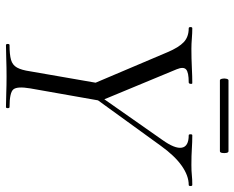

<svg xmlns="http://www.w3.org/2000/svg" viewBox="-91 -695 786 644"><g transform="rotate(90 302.0 -373.0)"><path d="M287.8 -269 277.2 -278.8 449.2 -524.4Q479.4 -566.6 475.3 -589.8Q471.2 -613 433.6 -613Q430.4 -613 430.4 -619Q430.4 -625 433.6 -625Q456.6 -625 478.9 -623.5Q501.2 -622 533.2 -622Q554.2 -622 567.7 -623.5Q581.2 -625 600.2 -625Q604 -625 604 -619Q604 -613 600.2 -613Q569.2 -613 535.7 -589.3Q502.2 -565.6 469 -519.2ZM131.4 0Q127.4 0 127.4 -6Q127.4 -12 131.4 -12Q163.4 -12 180.8 -17Q198.2 -22 206.6 -37Q215 -52 219.2 -81L259 -310L318.4 -319L276.4 -81Q269.2 -38 279.7 -25Q290.2 -12 339 -12Q342.8 -12 342.8 -6Q342.8 0 339 0Q318 0 292.3 -1Q266.6 -2 236.2 -2Q204.8 -2 178.6 -1Q152.4 0 131.4 0ZM270 -271 155 -542Q139 -579.8 121.3 -596.4Q103.6 -613 74.8 -613Q70.8 -613 70.8 -619Q70.8 -625 74.8 -625Q90.4 -625 108.8 -623.5Q127.2 -622 143.8 -622Q176 -622 206.7 -623.5Q237.4 -625 258.8 -625Q262 -625 261.2 -619Q260.4 -613 256.4 -613Q222.4 -613 212.8 -604.1Q203.2 -595.2 212.2 -573L318.4 -317ZM249.4 -717.6Q245.8 -717.6 244.1 -724.8Q242.4 -732 244.1 -739.2Q245.8 -746.4 249.4 -746.4H487Q491.6 -746.4 492.9 -739.2Q494.2 -732 492.9 -724.8Q491.6 -717.6 487 -717.6Z"/></g></svg>

Font: Cormorant Garamond Light
Style: Italic
Weight: 300
Italic angle: -10°
Designer: Christian Thalmann (Catharsis Fonts)
Foundry: Catharsis Fonts
Version: Version 4.001